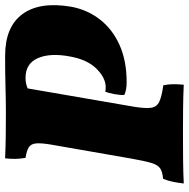

<svg xmlns="http://www.w3.org/2000/svg" viewBox="-14 -704 722 733"><g transform="rotate(-90 346.5 -338.0)"><path d="M12 3Q14 -15 18 -36Q22 -57 30 -76Q56 -78 69.5 -87Q83 -96 90.5 -121Q98 -146 107 -197L160 -501Q167 -541 165 -561Q163 -581 149.5 -589Q136 -597 110 -601Q103 -636 108 -679Q154 -677 197 -676.5Q240 -676 281 -676Q329 -676 380.5 -677.5Q432 -679 499 -679Q610 -679 658.5 -613Q707 -547 687 -428Q676 -366 638.5 -317.5Q601 -269 540.5 -242Q480 -215 399 -215Q385 -215 372.5 -217Q360 -219 350 -224Q349 -238 353 -261Q357 -284 363 -297Q365 -296 368.5 -295.5Q372 -295 380 -295Q415 -295 450 -330Q485 -365 497 -432Q511 -507 490.5 -554Q470 -601 415 -601Q394 -601 375 -593L305 -187Q298 -144 301 -122Q304 -100 324 -90.5Q344 -81 387 -75Q391 -56 391 -36.5Q391 -17 389 3Q348 1 300 0.5Q252 0 208 0Q151 0 102 0.5Q53 1 12 3Z"/></g></svg>

Font: Vollkorn Black
Style: Italic
Weight: 900
Italic angle: -11°
Designer: Friedrich Althausen
Foundry: Friedrich Althausen
Version: Version 5.000; ttfautohint (v1.8.3)